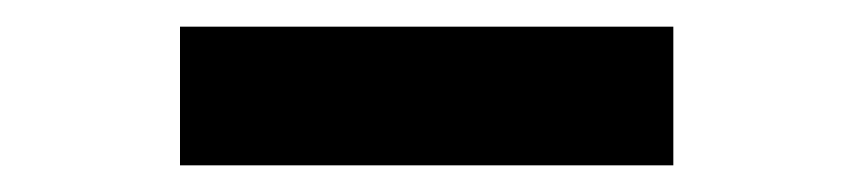

<svg xmlns="http://www.w3.org/2000/svg" viewBox="-20 -912 640 144"><path d="M115 -788V-892H485V-788Z"/></svg>

Font: M PLUS Code Latin Expanded
Style: Bold
Weight: 700
Width: 7
Designer: Coji Morishita
Foundry: UNDERFOREST DESIGN
Version: Version 1.002; ttfautohint (v1.8.3)